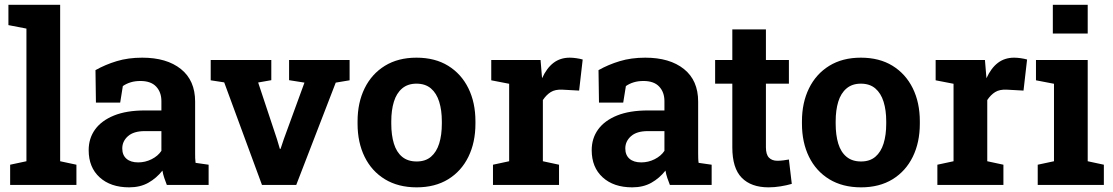

<svg xmlns="http://www.w3.org/2000/svg" viewBox="-20 -782 4705 812"><path d="M22.9 0V-85.4L91.8 -100.1V-661.1L15.6 -675.8V-761.7H234.4V-100.1L303.2 -85.4V0Z M526.4 10.3Q447.8 10.3 401.4 -32Q355 -74.2 355 -147Q355 -196.8 382.1 -234.4Q409.2 -272 462.2 -293.5Q515.1 -314.9 592.8 -314.9H662.6V-354Q662.6 -392.1 640.4 -415.8Q618.2 -439.5 573.7 -439.5Q550.8 -439.5 532.5 -433.8Q514.2 -428.2 499.5 -418L488.3 -348.1H385.7L383.8 -485.4Q425.3 -508.8 473.6 -523.4Q522 -538.1 581.5 -538.1Q685.1 -538.1 745.1 -490Q805.2 -441.9 805.2 -352.5V-134.8Q805.2 -124 805.4 -113.5Q805.7 -103 807.1 -93.3L862.3 -85.4V0H685.5Q680.2 -13.7 674.8 -29.3Q669.4 -44.9 667 -60.5Q641.6 -28.3 607.2 -9Q572.8 10.3 526.4 10.3ZM564.5 -95.2Q594.2 -95.2 621.1 -108.6Q647.9 -122.1 662.6 -144V-227.5H592.3Q545.4 -227.5 521.2 -206.1Q497.1 -184.6 497.1 -154.3Q497.1 -126 514.9 -110.6Q532.7 -95.2 564.5 -95.2Z M1087.9 0 928.2 -433.6 871.1 -442.4V-528.3H1127.4V-442.9L1071.8 -433.1L1151.4 -193.4L1163.6 -152.3H1166.5L1180.2 -193.4L1267.6 -432.6L1202.6 -442.9V-528.3H1458.5V-442.4L1399.9 -432.6L1232.9 0Z M1742.2 10.3Q1664.1 10.3 1607.9 -23.9Q1551.8 -58.1 1522 -118.9Q1492.2 -179.7 1492.2 -258.8V-269Q1492.2 -347.7 1522 -408.4Q1551.8 -469.2 1607.7 -503.7Q1663.6 -538.1 1741.2 -538.1Q1819.8 -538.1 1875.5 -503.7Q1931.2 -469.2 1960.9 -408.7Q1990.7 -348.1 1990.7 -269V-258.8Q1990.7 -179.7 1960.9 -118.9Q1931.2 -58.1 1875.5 -23.9Q1819.8 10.3 1742.2 10.3ZM1742.2 -99.1Q1779.3 -99.1 1802.7 -119.1Q1826.2 -139.2 1837.4 -175Q1848.6 -210.9 1848.6 -258.8V-269Q1848.6 -315.9 1837.4 -351.8Q1826.2 -387.7 1802.5 -408Q1778.8 -428.2 1741.2 -428.2Q1704.6 -428.2 1680.7 -408Q1656.7 -387.7 1645.8 -351.8Q1634.8 -315.9 1634.8 -269V-258.8Q1634.8 -210.9 1645.8 -174.8Q1656.7 -138.7 1680.7 -118.9Q1704.6 -99.1 1742.2 -99.1Z M2064.9 0V-85.4L2133.3 -100.1V-427.7L2057.6 -442.4V-528.3H2266.1L2271.5 -462.9L2272.5 -451.2Q2292 -494.1 2320.8 -516.1Q2349.6 -538.1 2389.6 -538.1Q2402.3 -538.1 2417.5 -535.9Q2432.6 -533.7 2444.3 -530.3L2429.2 -398.9L2358.4 -402.8Q2328.1 -404.3 2309.3 -392.6Q2290.5 -380.9 2275.9 -358.9V-100.1L2344.2 -85.4V0Z M2653.8 10.3Q2575.2 10.3 2528.8 -32Q2482.4 -74.2 2482.4 -147Q2482.4 -196.8 2509.5 -234.4Q2536.6 -272 2589.6 -293.5Q2642.6 -314.9 2720.2 -314.9H2790V-354Q2790 -392.1 2767.8 -415.8Q2745.6 -439.5 2701.2 -439.5Q2678.2 -439.5 2659.9 -433.8Q2641.6 -428.2 2627 -418L2615.7 -348.1H2513.2L2511.2 -485.4Q2552.7 -508.8 2601.1 -523.4Q2649.4 -538.1 2709 -538.1Q2812.5 -538.1 2872.6 -490Q2932.6 -441.9 2932.6 -352.5V-134.8Q2932.6 -124 2932.9 -113.5Q2933.1 -103 2934.6 -93.3L2989.7 -85.4V0H2813Q2807.6 -13.7 2802.2 -29.3Q2796.9 -44.9 2794.4 -60.5Q2769 -28.3 2734.6 -9Q2700.2 10.3 2653.8 10.3ZM2691.9 -95.2Q2721.7 -95.2 2748.5 -108.6Q2775.4 -122.1 2790 -144V-227.5H2719.7Q2672.9 -227.5 2648.7 -206.1Q2624.5 -184.6 2624.5 -154.3Q2624.5 -126 2642.3 -110.6Q2660.2 -95.2 2691.9 -95.2Z M3230.5 10.3Q3156.7 10.3 3116.9 -30.3Q3077.1 -70.8 3077.1 -158.7V-428.2H3004.4V-528.3H3077.1V-657.7H3219.2V-528.3H3316.4V-428.2H3219.2V-159.2Q3219.2 -128.4 3232.2 -115.2Q3245.1 -102.1 3267.6 -102.1Q3279.3 -102.1 3293 -103.8Q3306.6 -105.5 3316.4 -107.4L3328.6 -4.4Q3306.6 2 3281 6.1Q3255.4 10.3 3230.5 10.3Z M3621.6 10.3Q3543.5 10.3 3487.3 -23.9Q3431.2 -58.1 3401.4 -118.9Q3371.6 -179.7 3371.6 -258.8V-269Q3371.6 -347.7 3401.4 -408.4Q3431.2 -469.2 3487.1 -503.7Q3543 -538.1 3620.6 -538.1Q3699.2 -538.1 3754.9 -503.7Q3810.5 -469.2 3840.3 -408.7Q3870.1 -348.1 3870.1 -269V-258.8Q3870.1 -179.7 3840.3 -118.9Q3810.5 -58.1 3754.9 -23.9Q3699.2 10.3 3621.6 10.3ZM3621.6 -99.1Q3658.7 -99.1 3682.1 -119.1Q3705.6 -139.2 3716.8 -175Q3728 -210.9 3728 -258.8V-269Q3728 -315.9 3716.8 -351.8Q3705.6 -387.7 3681.9 -408Q3658.2 -428.2 3620.6 -428.2Q3584 -428.2 3560.1 -408Q3536.1 -387.7 3525.1 -351.8Q3514.2 -315.9 3514.2 -269V-258.8Q3514.2 -210.9 3525.1 -174.8Q3536.1 -138.7 3560.1 -118.9Q3584 -99.1 3621.6 -99.1Z M3944.3 0V-85.4L4012.7 -100.1V-427.7L3937 -442.4V-528.3H4145.5L4150.9 -462.9L4151.9 -451.2Q4171.4 -494.1 4200.2 -516.1Q4229 -538.1 4269 -538.1Q4281.7 -538.1 4296.9 -535.9Q4312 -533.7 4323.7 -530.3L4308.6 -398.9L4237.8 -402.8Q4207.5 -404.3 4188.7 -392.6Q4169.9 -380.9 4155.3 -358.9V-100.1L4223.6 -85.4V0Z M4368.7 0V-85.4L4437.5 -100.1V-427.7L4361.3 -442.4V-528.3H4580.1V-100.1L4648.4 -85.4V0ZM4432.6 -640.1V-761.7H4580.1V-640.1Z"/></svg>

Font: Robotiche
Style: Bold
Weight: 700
Designer: Google
Version: Version 2.001